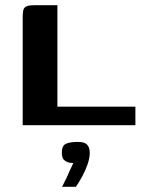

<svg xmlns="http://www.w3.org/2000/svg" viewBox="-20 -480 549 736"><path d="M200 -460V-71H499V0H67V-413Q67 -429 69 -439.5Q71 -450 80 -455Q89 -460 112 -460ZM218 236Q228 217 235 202Q242 187 248 173Q254 159 261 145Q258 145 255 144.5Q252 144 248 144Q237 142 227 134.5Q217 127 217 105Q217 78 233 71Q249 64 278 64Q290 64 300 66.5Q310 69 317 78.5Q324 88 324 106Q324 126 315.5 150.5Q307 175 294.5 197.5Q282 220 271 236Z"/></svg>

Font: Genos Thin SemiBold
Style: Regular
Weight: 600
Version: Version 1.010